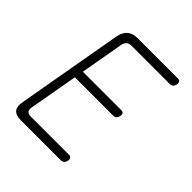

<svg xmlns="http://www.w3.org/2000/svg" viewBox="-199 -864 997 997"><g transform="rotate(45 300.0 -365.0)"><path d="M162 -406H445Q456 -406 460 -399Q464 -392 462 -381Q460 -370 453.5 -363Q447 -356 436 -356H153L105 -85Q102 -68 109.5 -59Q117 -50 134 -50H416Q427 -50 431.5 -43Q436 -36 434 -25Q432 -14 425 -7Q418 0 407 0H110Q75 0 60.5 -17.5Q46 -35 52 -70L156 -660Q163 -695 183.5 -712.5Q204 -730 239 -730H536Q547 -730 551.5 -723Q556 -716 554 -705Q552 -694 545 -687Q538 -680 527 -680H245Q228 -680 217.5 -671Q207 -662 204 -645Z"/></g></svg>

Font: Maple Mono NL Thin
Style: Italic
Weight: 250
Italic angle: -10°
Monospace: yes
Designer: subframe7536
Version: Version 7.000